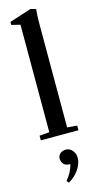

<svg xmlns="http://www.w3.org/2000/svg" viewBox="-149 -766 550 1076"><g transform="rotate(-15 126.0 -228.0)"><path d="M17.1 0V-26.9L74.7 -31.7V-655.3L24.4 -667.5V-685.1L151.4 -726.1L182.1 -717.3Q178.2 -679.2 178.2 -636.2V-31.7L235.4 -26.9V0ZM107.9 270 97.2 257.3Q131.3 217.8 142.6 171.4H139.6Q113.8 171.4 103 157.2Q92.3 143.1 92.3 126Q92.3 109.4 105.5 97.9Q118.7 86.4 138.7 86.4Q160.6 86.4 176 104.7Q191.4 123 191.4 147Q191.4 179.7 169.2 213.4Q147 247.1 107.9 270Z"/></g></svg>

Font: Elstob 18pt SemiBold
Style: Regular
Weight: 600
Designer: Peter S. Baker
Version: Version 1.015